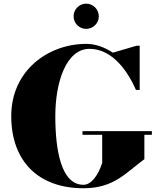

<svg xmlns="http://www.w3.org/2000/svg" viewBox="-20 -994 839 1024"><path d="M372.5 -907C372.5 -870 402.5 -840 439.5 -840C476.5 -840 507 -870 507 -907C507 -944 476.5 -974.5 439.5 -974.5C402.5 -974.5 372.5 -944 372.5 -907ZM420 -294.5V-275H525V-125C505 -63 469 -8.5 425 -8.5C306 -8.5 275 -193 275 -375C275 -557 333.5 -733.5 457.5 -733.5C583 -733.5 665 -606.5 705 -514.5H725V-750H708L582 -713C538.5 -742 489 -760 440 -760C237 -760 40 -618 40 -375C40 -132 187 10 425 10C588 10 650 -72 750 -145V-275H790V-294.5Z"/></svg>

Font: Bodoni* 11pt Fatface
Style: Regular
Weight: 900
Version: Version 2.3